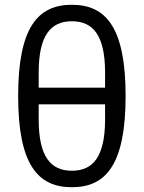

<svg xmlns="http://www.w3.org/2000/svg" viewBox="-20 -772 602 804"><path d="M281 -752C139 -752 56 -658 56 -370C56 -82 139 12 281 12C423 12 506 -82 506 -370C506 -658 423 -752 281 -752ZM142 -468C142 -625 193 -683 281 -683C369 -683 420 -625 420 -468V-405H142ZM281 -57C193 -57 142 -115 142 -272V-335H420V-272C420 -115 369 -57 281 -57Z"/></svg>

Font: LVC Sans
Style: Regular
Weight: 400
Designer: Mike Abbink, Paul van der Laan, Pieter van Rosmalen
Foundry: Bold Monday
Version: Version 3.0